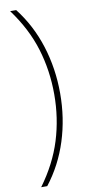

<svg xmlns="http://www.w3.org/2000/svg" viewBox="-119 -908 555 1218"><g transform="rotate(-10 158.5 -299.0)"><path d="M264 -298Q264 -138 218 6.5Q172 151 81 268H42Q139 136 182.5 -4.5Q226 -145 226 -298Q226 -452 183 -592.5Q140 -733 42 -866H81Q172 -749 218 -603.5Q264 -458 264 -298Z"/></g></svg>

Font: Noto Sans Telugu UI ExtraCondensed ExtraLight
Style: Regular
Weight: 200
Width: 2
Designer: Jelle Bosma - Monotype Design Team
Foundry: Monotype Imaging Inc.
Version: Version 2.005